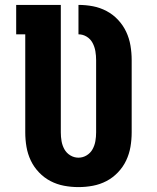

<svg xmlns="http://www.w3.org/2000/svg" viewBox="-20 -755 640 783"><path d="M300 8Q270 8 241 2.5Q212 -3 186 -16.5Q160 -30 139 -52Q118 -74 105.5 -100.5Q93 -127 88 -156Q83 -185 83 -215V-615H46V-735H228V-215Q228 -197 231 -179.5Q234 -162 242.5 -146.5Q251 -131 266.5 -121.5Q282 -112 300 -112Q318 -112 333.5 -121.5Q349 -131 357.5 -146.5Q366 -162 369 -179.5Q372 -197 372 -215V-510Q372 -528 369 -546Q366 -564 357.5 -580Q349 -596 333.5 -605.5Q318 -615 300 -615V-735Q330 -735 359 -729.5Q388 -724 414.5 -710Q441 -696 461.5 -674Q482 -652 494.5 -625.5Q507 -599 512 -569.5Q517 -540 517 -510V-215Q517 -185 512 -156Q507 -127 494.5 -100.5Q482 -74 461 -52Q440 -30 414 -16.5Q388 -3 359 2.5Q330 8 300 8Z"/></svg>

Font: Iosevka Curly Slab HvEx
Style: Regular
Weight: 900
Width: 7
Monospace: yes
Designer: Belleve Invis
Foundry: Belleve Invis
Version: Version 11.1.0; ttfautohint (v1.8.3)